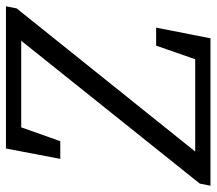

<svg xmlns="http://www.w3.org/2000/svg" viewBox="-60 -650 710 629"><g transform="rotate(-90 294.5 -335.0)"><path d="M1 0H73L582 -635L589 -670H516L8 -35L1 0ZM89 -492H147L210 -670L148 -620H543L553 -670H123L89 -492ZM48 0H484L519 -178H460L398 0L459 -50H57L48 0Z"/></g></svg>

Font: Source Serif Variable
Style: Italic
Weight: 389
Italic angle: -12°
Designer: Frank Grießhammer
Foundry: Adobe Systems Incorporated
Version: Version 3.001;hotconv 1.0.111;makeotfexe 2.5.65597